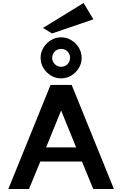

<svg xmlns="http://www.w3.org/2000/svg" viewBox="-20 -1271 826 1291"><path d="M36 0 320 -700H462L746 0H607L531 -185H251L175 0ZM290 -280H492L391 -528ZM391 -744Q354 -744 322.5 -763Q291 -782 272 -813.5Q253 -845 253 -882Q253 -919 272 -950.5Q291 -982 322.5 -1001Q354 -1020 391 -1020Q428 -1020 459.5 -1001Q491 -982 510 -950.5Q529 -919 529 -882Q529 -845 510 -813.5Q491 -782 459.5 -763Q428 -744 391 -744ZM391 -822Q417 -822 434 -839.5Q451 -857 451 -882Q451 -908 434 -925Q417 -942 391 -942Q366 -942 348.5 -925Q331 -908 331 -882Q331 -857 348.5 -839.5Q366 -822 391 -822ZM330 -1046 269 -1083 542 -1251 608 -1141Z"/></svg>

Font: Panamera
Style: Bold
Weight: 700
Designer: Bastien Sozeau
Foundry: NBR — Bastien Sozeau
Version: Version 3.002; ttfautohint (v1.8.4.7-5d5b);gftools[0.9.33]